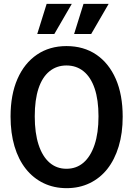

<svg xmlns="http://www.w3.org/2000/svg" viewBox="-20 -970 694 1000"><path d="M327 10Q261 10 207 -16Q153 -42 114.5 -90.5Q76 -139 55.5 -208Q35 -277 35 -363Q35 -477 71 -559Q107 -641 172.5 -685.5Q238 -730 326 -730Q416 -730 481.5 -685.5Q547 -641 583 -559Q619 -477 619 -362Q619 -276 598 -207Q577 -138 539 -90Q501 -42 447 -16Q393 10 327 10ZM326 -91Q378 -91 415 -123Q452 -155 472.5 -216Q493 -277 493 -364Q493 -450 473 -509Q453 -568 415.5 -598.5Q378 -629 326 -629Q275 -629 237.5 -598.5Q200 -568 180.5 -509Q161 -450 161 -364Q161 -277 181 -216Q201 -155 238 -123Q275 -91 326 -91ZM263 -793H174L223 -950H354ZM455 -793H366L415 -950H546Z"/></svg>

Font: Instrument Sans SemiCondensed SemiBold
Style: Regular
Weight: 600
Width: 4
Designer: Rodrigo Fuenzalida
Foundry: fragTYPE
Version: Version 1.000;gftools[0.9.28]